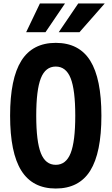

<svg xmlns="http://www.w3.org/2000/svg" viewBox="-20 -1064 640 1102"><path d="M300 18Q167 18 102.5 -84.5Q38 -187 38 -400Q38 -613 102.5 -715.5Q167 -818 300 -818Q434 -818 498 -715.5Q562 -613 562 -400Q562 -187 498 -84.5Q434 18 300 18ZM300 -118Q359 -118 385.5 -185Q412 -252 412 -400Q412 -548 385.5 -615Q359 -682 300 -682Q241 -682 214.5 -615Q188 -548 188 -400Q188 -252 214.5 -185Q241 -118 300 -118ZM130 -879 209 -1044H353L241 -879ZM317 -879 429 -1044H581L436 -879Z"/></svg>

Font: Martian Mono Condensed SemiBold
Style: Regular
Weight: 600
Width: 3
Designer: Roman Shamin
Foundry: Evil Martians
Version: Version 1.000